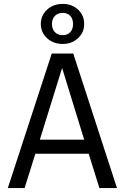

<svg xmlns="http://www.w3.org/2000/svg" viewBox="-20 -963 640 983"><path d="M161 -176 106 0H20L245 -689H355L579 0H489L434 -176ZM411 -248 298 -615 184 -248ZM411 -840Q411 -797 379.5 -767.5Q348 -738 301 -738Q253 -738 221 -767.5Q189 -797 189 -840Q189 -884 221 -913.5Q253 -943 301 -943Q349 -943 380 -913.5Q411 -884 411 -840ZM246 -840Q246 -814 261 -798.5Q276 -783 301 -783Q326 -783 340 -798.5Q354 -814 354 -840Q354 -866 340 -881.5Q326 -897 301 -897Q276 -897 261 -881.5Q246 -866 246 -840Z"/></svg>

Font: FiraDG Mono
Style: Regular
Weight: 400
Designer: Carrois Corporate & Edenspiekermann AG
Foundry: Carrois Corporate GbR & Edenspiekermann AG
Version: Version 3.206